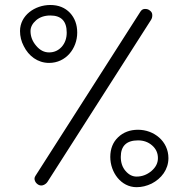

<svg xmlns="http://www.w3.org/2000/svg" viewBox="-20 -717 763 777"><path d="M61 -591.3C61 -570.3 65.9 -549.8 76.2 -530.3C95.7 -490.7 132.3 -462.4 178.7 -462.4C246.6 -462.4 292.5 -520.5 292.5 -585C292.5 -617.2 282.7 -644 263.2 -665C243.2 -686 216.8 -696.8 183.6 -696.8C121.1 -696.8 61 -654.8 61 -591.3ZM585.9 -674.8C581.1 -678.7 575.2 -680.7 568.8 -680.7C566.9 -680.7 556.2 -682.6 547.9 -669.4L123.5 -5.4C121.1 -2 119.6 2 119.6 6.3C119.6 11.7 122.6 23.4 135.7 30.8C139.2 32.7 143.1 33.7 147 33.7C152.8 33.7 164.1 30.8 172.4 18.6L591.3 -636.7C594.7 -642.1 596.2 -647.9 596.2 -653.8C596.2 -656.2 597.7 -666.5 585.9 -674.8ZM103.5 -591.3C103.5 -607.4 111.3 -622.1 126.5 -635.3C141.6 -647.9 160.6 -654.3 183.6 -654.3C228 -654.3 250 -631.3 250 -585C250 -562 243.2 -543 230 -527.8C216.3 -512.7 199.2 -504.9 178.7 -504.9C158.7 -504.9 141.6 -513.7 126.5 -531.7C111.3 -549.3 103.5 -569.3 103.5 -591.3ZM532.7 40.5C553.7 40.5 573.7 35.6 593.8 25.9C632.8 5.9 661.6 -30.8 661.6 -77.1C661.6 -145.5 603 -191.9 538.6 -191.9C505.9 -191.9 479 -181.6 458 -161.6C437 -141.6 426.3 -114.7 426.3 -82C426.3 -19.5 469.7 40.5 532.7 40.5ZM532.7 -2.4C516.1 -2.4 501.5 -9.8 488.3 -24.9C475.1 -40 468.8 -59.1 468.8 -82C468.8 -126.5 492.2 -148.9 538.6 -148.9C561 -148.9 580.1 -142.1 595.7 -128.4C611.3 -114.7 619.1 -97.7 619.1 -77.1C619.1 -57.1 610.4 -40 592.8 -24.9C574.7 -9.8 554.7 -2.4 532.7 -2.4Z"/></svg>

Font: Mikhak Light
Style: Regular
Weight: 300
Designer: Amin Abedi
Version: Version 3.2